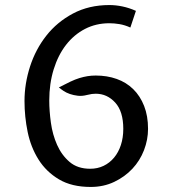

<svg xmlns="http://www.w3.org/2000/svg" viewBox="-20 -726 694 760"><path d="M413 -634Q360 -634 316.5 -611.5Q273 -589 241.5 -548.5Q210 -508 192.5 -451.5Q175 -395 175 -328Q175 -287 181.5 -240Q188 -193 206 -152.5Q224 -112 255.5 -85Q287 -58 337 -58Q366 -58 390 -69.5Q414 -81 431.5 -102Q449 -123 458.5 -152Q468 -181 468 -216Q468 -285 436 -320Q404 -355 359 -355Q351 -355 343.5 -354Q336 -353 324 -350Q305 -345 288 -347Q271 -349 256.5 -354Q242 -359 231 -366.5Q220 -374 213 -380Q238 -393 258 -402.5Q278 -412 294.5 -417Q311 -422 326.5 -424.5Q342 -427 359 -427Q404 -427 442 -413.5Q480 -400 507.5 -373Q535 -346 550.5 -306.5Q566 -267 566 -216Q566 -173 550 -131.5Q534 -90 504 -58Q474 -26 432 -6Q390 14 339 14Q264 14 213.5 -16Q163 -46 132.5 -94.5Q102 -143 89.5 -203.5Q77 -264 77 -326Q77 -395 99 -463Q121 -531 163.5 -585Q206 -639 269 -672.5Q332 -706 413 -706Q438 -706 464.5 -700.5Q491 -695 518 -683L496 -617Q474 -627 453 -630.5Q432 -634 413 -634Z"/></svg>

Font: Expletus Sans
Style: Regular
Weight: 400
Designer: Jasper de Waard
Foundry: Designtown
Version: Version 7.028